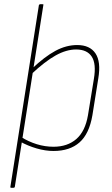

<svg xmlns="http://www.w3.org/2000/svg" viewBox="-20 -703 531 908"><path d="M33 185Q28 185 29 181L164 -679Q166 -683 170 -683H181Q187 -683 185 -679L50 181Q49 185 44 185ZM233 11Q195 11 153.5 -1Q112 -13 74 -34L78 -56Q115 -33 154 -21Q193 -9 233 -9Q299 -9 341 -45.5Q383 -82 396 -158L424 -330Q436 -401 414 -435Q392 -469 340 -469Q294 -469 243.5 -441Q193 -413 128 -352L131 -378Q191 -435 242 -462.5Q293 -490 345 -490Q405 -490 431.5 -450.5Q458 -411 445 -333L417 -158Q402 -70 356 -29.5Q310 11 233 11Z"/></svg>

Font: Sofia Sans Semi Condensed Thin
Style: Italic
Weight: 250
Italic angle: -9°
Version: Version 4.100